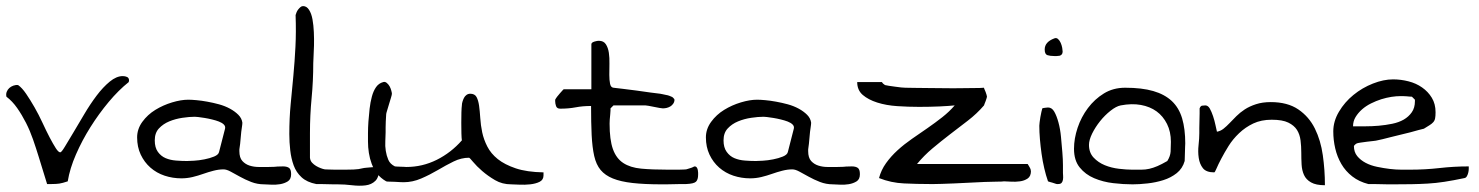

<svg xmlns="http://www.w3.org/2000/svg" viewBox="-21 -601 4831 627"><path d="M0 -285.2Q-2 -293.9 1 -301.3Q3.9 -308.6 9.3 -313.5Q14.6 -318.4 22.5 -321.3Q30.3 -324.2 38.1 -323.2Q50.8 -314.5 64.5 -294.4Q78.1 -274.4 91.8 -250.5Q105.5 -226.6 117.7 -200.2Q129.9 -173.8 141.1 -152.3Q152.3 -130.9 161.1 -117.2Q169.9 -103.5 175.8 -103.5Q179.7 -103.5 190.9 -122.1Q202.1 -140.6 218.8 -168.5Q235.4 -196.3 254.4 -228.5Q273.4 -260.7 294.4 -288.6Q315.4 -316.4 337.4 -334.5Q359.4 -352.5 379.9 -352.5Q387.7 -352.5 394 -349.6Q400.4 -346.7 400.4 -337.9Q400.4 -336.9 399.9 -335.9Q399.4 -335 399.4 -333Q366.2 -306.6 334 -268.1Q301.8 -229.5 274.4 -186Q247.1 -142.6 227.1 -96.7Q207 -50.8 200.2 -8.8Q182.6 -2.9 172.9 -1.5Q163.1 0 147.5 0H132.8Q127.9 -15.6 120.6 -39.6Q113.3 -63.5 105 -90.3Q96.7 -117.2 86.9 -145.5Q77.1 -173.8 64 -199.7Q50.8 -225.6 35.2 -248Q19.5 -270.5 0 -285.2Z M709 -47.9Q693.4 -47.9 676.3 -43.5Q659.2 -39.1 642.6 -33.2Q626 -27.3 607.9 -22.9Q589.8 -18.6 571.3 -18.6Q543 -18.6 516.6 -27.3Q490.2 -36.1 470.2 -53.7Q450.2 -71.3 438.5 -96.2Q426.8 -121.1 426.8 -152.3Q426.8 -179.7 443.8 -203.1Q460.9 -226.6 486.3 -242.2Q511.7 -257.8 541 -266.6Q570.3 -275.4 593.8 -275.4Q604.5 -275.4 620.6 -273.9Q636.7 -272.5 655.8 -269Q674.8 -265.6 694.3 -260.3Q713.9 -254.9 730 -246.1Q746.1 -237.3 757.3 -226.1Q768.6 -214.8 770.5 -200.2Q770.5 -195.3 768.6 -183.1Q766.6 -170.9 765.6 -157.2Q764.6 -143.6 763.2 -131.3Q761.7 -119.1 760.7 -113.3V-107.4Q760.7 -85.9 770.5 -75.2Q780.3 -64.5 794.4 -60.1Q808.6 -55.7 824.2 -55.7H855.5Q870.1 -55.7 874 -56.2Q877.9 -56.6 879.4 -56.6Q880.9 -56.6 884.3 -57.1Q887.7 -57.6 903.3 -57.6Q916 -57.6 922.9 -52.7Q929.7 -47.9 929.7 -32.2Q929.7 -15.6 918.9 -8.8Q908.2 -2 893.6 0.5Q878.9 2.9 864.3 2Q849.6 1 841.8 1Q819.3 1 799.3 -6.8Q779.3 -14.6 762.7 -23.9Q746.1 -33.2 732.4 -40.5Q718.8 -47.9 709 -47.9ZM484.4 -142.6Q484.4 -119.1 494.6 -105Q504.9 -90.8 520 -84.5Q535.2 -78.1 553.7 -76.7Q572.3 -75.2 589.8 -75.2Q596.7 -75.2 612.8 -76.2Q628.9 -77.1 646.5 -80.6Q664.1 -84 678.2 -89.8Q692.4 -95.7 694.3 -104.5L713.9 -180.7Q715.8 -188.5 710 -194.3Q704.1 -200.2 693.8 -204.1Q683.6 -208 671.4 -210.9Q659.2 -213.9 647.5 -215.8Q635.7 -217.8 626.5 -218.8Q617.2 -219.7 615.2 -219.7Q597.7 -219.7 574.7 -216.3Q551.8 -212.9 531.7 -204.6Q511.7 -196.3 498 -181.6Q484.4 -167 484.4 -142.6Z M923.8 -163.1Q923.8 -214.8 928.2 -260.7Q932.6 -306.6 937 -353.5Q941.4 -400.4 943.8 -448.2Q946.3 -496.1 944.3 -551.8Q945.3 -555.7 947.3 -560.5Q949.2 -565.4 952.6 -569.8Q956.1 -574.2 960 -577.6Q963.9 -581.1 968.8 -581.1Q980.5 -581.1 988.3 -568.8Q996.1 -556.6 999.5 -537.6Q1002.9 -518.6 1003.9 -496.1Q1004.9 -473.6 1004.4 -452.6Q1003.9 -431.6 1002.9 -416Q1002 -400.4 1002 -394.5Q1002 -336.9 996.6 -280.8Q991.2 -224.6 991.2 -166V-150.4Q991.2 -138.7 991.2 -126Q991.2 -113.3 991.2 -101.6V-85.9Q992.2 -76.2 998 -69.8Q1003.9 -63.5 1011.2 -59.1Q1018.6 -54.7 1026.4 -51.8Q1034.2 -48.8 1040 -47.9Q1043.9 -47.9 1053.2 -47.4Q1062.5 -46.9 1073.2 -46.9Q1084 -46.9 1093.3 -46.9Q1102.5 -46.9 1106.4 -46.9Q1123 -46.9 1133.3 -47.4Q1143.6 -47.9 1149.9 -48.8Q1156.2 -49.8 1162.1 -51.3Q1168 -52.7 1174.8 -53.2Q1181.6 -53.7 1191.4 -54.7Q1201.2 -55.7 1217.8 -55.7Q1217.8 -23.4 1205.1 -10.7Q1192.4 2 1172.4 4.4Q1152.3 6.8 1128.4 3.9Q1104.5 1 1082 1H1068.4Q1058.6 1 1046.9 0.5Q1035.2 0 1024.4 0H1011.7Q981.4 -5.9 963.9 -22Q946.3 -38.1 938 -61Q929.7 -84 926.8 -110.4Q923.8 -136.7 923.8 -163.1Z M1510.7 -85.9Q1485.4 -85.9 1460.4 -73.7Q1435.5 -61.5 1409.2 -45.9Q1382.8 -30.3 1354.5 -18.1Q1326.2 -5.9 1296.9 -5.9Q1293 -5.9 1285.2 -6.3Q1277.3 -6.8 1268.1 -7.3Q1258.8 -7.8 1251 -7.8Q1243.2 -7.8 1240.2 -8.8Q1221.7 -19.5 1210.4 -34.2Q1199.2 -48.8 1192.9 -65.9Q1186.5 -83 1183.6 -101.6Q1180.7 -120.1 1180.7 -138.7V-166Q1180.7 -183.6 1182.1 -204.1Q1183.6 -224.6 1186 -246.1Q1188.5 -267.6 1193.4 -285.6Q1198.2 -303.7 1207 -316.4Q1215.8 -329.1 1230.5 -333Q1236.3 -335 1242.2 -330.1Q1248 -325.2 1251.5 -318.8Q1254.9 -312.5 1256.8 -305.2Q1258.8 -297.9 1258.8 -294.9Q1258.8 -292 1255.9 -282.2Q1252.9 -272.5 1249.5 -261.2Q1246.1 -250 1243.2 -240.2Q1240.2 -230.5 1240.2 -228.5Q1240.2 -227.5 1239.7 -220.2Q1239.3 -212.9 1238.8 -204.1Q1238.3 -195.3 1238.3 -185.1Q1238.3 -174.8 1238.3 -168.9Q1238.3 -156.2 1237.3 -140.1Q1236.3 -124 1238.8 -108.4Q1241.2 -92.8 1247.1 -79.1Q1252.9 -65.4 1268.6 -57.6Q1269.5 -57.6 1274.9 -57.1Q1280.3 -56.6 1286.6 -56.6Q1293 -56.6 1298.3 -56.2Q1303.7 -55.7 1305.7 -55.7Q1358.4 -55.7 1405.3 -79.1Q1452.1 -102.5 1487.3 -142.6Q1486.3 -148.4 1485.8 -165Q1485.4 -181.6 1485.4 -199.7Q1485.4 -217.8 1485.8 -233.9Q1486.3 -250 1487.3 -256.8Q1487.3 -262.7 1489.3 -269Q1491.2 -275.4 1494.1 -281.2Q1497.1 -287.1 1502.4 -291Q1507.8 -294.9 1514.6 -294.9Q1529.3 -294.9 1535.2 -284.2Q1541 -273.4 1543.5 -255.9Q1545.9 -238.3 1547.4 -215.3Q1548.8 -192.4 1553.7 -168.9Q1558.6 -145.5 1570.3 -122.6Q1582 -99.6 1604.5 -81.5Q1627 -63.5 1663.1 -51.3Q1699.2 -39.1 1753.9 -38.1Q1753.9 -36.1 1753.9 -33.2Q1753.9 -30.3 1753.9 -28.3Q1753.9 -13.7 1741.2 -7.3Q1728.5 -1 1710.4 1Q1692.4 2.9 1674.8 2Q1657.2 1 1648.4 1Q1619.1 1 1595.7 -12.7Q1572.3 -26.4 1553.7 -42.5Q1535.2 -58.6 1523.9 -72.3Q1512.7 -85.9 1510.7 -85.9Z M1909.2 -254.9Q1881.8 -254.9 1858.9 -250.5Q1835.9 -246.1 1808.6 -246.1Q1797.9 -246.1 1794.9 -254.4Q1792 -262.7 1792 -270.5V-275.4Q1793.9 -279.3 1798.3 -285.2Q1802.7 -291 1807.6 -296.4Q1812.5 -301.8 1815.9 -305.7Q1819.3 -309.6 1820.3 -309.6H1910.2V-456.1Q1910.2 -460 1913.1 -461.9Q1916 -463.9 1920.4 -465.3Q1924.8 -466.8 1928.7 -467.3Q1932.6 -467.8 1934.6 -467.8Q1950.2 -467.8 1957.5 -456.5Q1964.8 -445.3 1967.3 -428.7Q1969.7 -412.1 1969.2 -392.6Q1968.8 -373 1968.8 -356.4Q1968.8 -339.8 1971.2 -327.6Q1973.6 -315.4 1982.4 -314.5Q1990.2 -313.5 2012.2 -311Q2034.2 -308.6 2058.1 -305.2Q2082 -301.8 2103.5 -298.8Q2125 -295.9 2134.8 -294.9Q2136.7 -294.9 2142.1 -293.5Q2147.5 -292 2153.8 -291Q2160.2 -290 2165 -288.1Q2169.9 -286.1 2171.9 -285.2Q2173.8 -285.2 2177.7 -281.2Q2181.6 -277.3 2181.6 -275.4Q2181.6 -268.6 2177.7 -262.7Q2173.8 -256.8 2168 -253.4Q2162.1 -250 2155.8 -248.5Q2149.4 -247.1 2143.6 -247.1Q2141.6 -247.1 2132.8 -248.5Q2124 -250 2114.7 -252Q2105.5 -253.9 2097.2 -255.4Q2088.9 -256.8 2086.9 -256.8H2077.1Q2068.4 -256.8 2058.6 -256.8Q2048.8 -256.8 2039.1 -256.8H2012.7Q2005.9 -256.8 1999 -256.8Q1992.2 -256.8 1987.3 -256.8H1982.4L1972.7 -247.1Q1972.7 -246.1 1972.7 -240.2Q1972.7 -234.4 1971.7 -226.6Q1970.7 -218.8 1970.2 -210.4Q1969.7 -202.1 1969.7 -197.3Q1969.7 -144.5 1980.5 -114.3Q1991.2 -84 2014.2 -68.8Q2037.1 -53.7 2072.8 -50.3Q2108.4 -46.9 2160.2 -46.9Q2166 -46.9 2175.8 -46.9Q2185.5 -46.9 2195.3 -46.9Q2205.1 -46.9 2211.9 -47.4Q2218.8 -47.9 2219.7 -47.9Q2220.7 -47.9 2224.6 -49.3Q2228.5 -50.8 2233.9 -52.2Q2239.3 -53.7 2242.7 -55.7Q2246.1 -57.6 2248 -57.6Q2252 -57.6 2254.4 -54.2Q2256.8 -50.8 2257.8 -45.9Q2258.8 -41 2258.8 -37.1V-30.3Q2258.8 -14.6 2252 -7.8Q2245.1 -1 2219.7 0H2203.1Q2191.4 0 2179.2 0.5Q2167 1 2154.3 1H2139.6Q2084 1 2044.9 -3.4Q2005.9 -7.8 1980.5 -18.1Q1955.1 -28.3 1940.4 -45.9Q1925.8 -63.5 1919.4 -91.8Q1913.1 -120.1 1911.1 -160.2Q1909.2 -200.2 1909.2 -254.9Z M2566.4 -47.9Q2550.8 -47.9 2533.7 -43.5Q2516.6 -39.1 2500 -33.2Q2483.4 -27.3 2465.3 -22.9Q2447.3 -18.6 2428.7 -18.6Q2400.4 -18.6 2374 -27.3Q2347.7 -36.1 2327.6 -53.7Q2307.6 -71.3 2295.9 -96.2Q2284.2 -121.1 2284.2 -152.3Q2284.2 -179.7 2301.3 -203.1Q2318.4 -226.6 2343.8 -242.2Q2369.1 -257.8 2398.4 -266.6Q2427.7 -275.4 2451.2 -275.4Q2461.9 -275.4 2478 -273.9Q2494.1 -272.5 2513.2 -269Q2532.2 -265.6 2551.8 -260.3Q2571.3 -254.9 2587.4 -246.1Q2603.5 -237.3 2614.7 -226.1Q2626 -214.8 2627.9 -200.2Q2627.9 -195.3 2626 -183.1Q2624 -170.9 2623 -157.2Q2622.1 -143.6 2620.6 -131.3Q2619.1 -119.1 2618.2 -113.3V-107.4Q2618.2 -85.9 2627.9 -75.2Q2637.7 -64.5 2651.9 -60.1Q2666 -55.7 2681.6 -55.7H2712.9Q2727.5 -55.7 2731.4 -56.2Q2735.4 -56.6 2736.8 -56.6Q2738.3 -56.6 2741.7 -57.1Q2745.1 -57.6 2760.7 -57.6Q2773.4 -57.6 2780.3 -52.7Q2787.1 -47.9 2787.1 -32.2Q2787.1 -15.6 2776.4 -8.8Q2765.6 -2 2751 0.5Q2736.3 2.9 2721.7 2Q2707 1 2699.2 1Q2676.8 1 2656.7 -6.8Q2636.7 -14.6 2620.1 -23.9Q2603.5 -33.2 2589.8 -40.5Q2576.2 -47.9 2566.4 -47.9ZM2341.8 -142.6Q2341.8 -119.1 2352.1 -105Q2362.3 -90.8 2377.4 -84.5Q2392.6 -78.1 2411.1 -76.7Q2429.7 -75.2 2447.3 -75.2Q2454.1 -75.2 2470.2 -76.2Q2486.3 -77.1 2503.9 -80.6Q2521.5 -84 2535.6 -89.8Q2549.8 -95.7 2551.8 -104.5L2571.3 -180.7Q2573.2 -188.5 2567.4 -194.3Q2561.5 -200.2 2551.3 -204.1Q2541 -208 2528.8 -210.9Q2516.6 -213.9 2504.9 -215.8Q2493.2 -217.8 2483.9 -218.8Q2474.6 -219.7 2472.7 -219.7Q2455.1 -219.7 2432.1 -216.3Q2409.2 -212.9 2389.2 -204.6Q2369.1 -196.3 2355.5 -181.6Q2341.8 -167 2341.8 -142.6Z M2849.6 -19.5Q2856.4 -45.9 2872.6 -68.4Q2888.7 -90.8 2910.2 -110.4Q2931.6 -129.9 2957 -147.5L3007.8 -182.6Q3033.2 -200.2 3056.2 -218.3Q3079.1 -236.3 3096.7 -256.8Q3078.1 -254.9 3046.9 -253.4Q3015.6 -252 2980.5 -252Q2945.3 -252 2909.2 -254.4Q2873 -256.8 2843.8 -266.1Q2814.5 -275.4 2796.4 -291Q2778.3 -306.6 2778.3 -333H2859.4Q2859.4 -331.1 2863.3 -327.6Q2867.2 -324.2 2869.1 -323.2Q2872.1 -322.3 2881.8 -320.8Q2891.6 -319.3 2902.3 -317.9Q2913.1 -316.4 2921.9 -315.4Q2930.7 -314.5 2935.5 -314.5Q2945.3 -314.5 2965.8 -314Q2986.3 -313.5 3011.2 -313.5Q3036.1 -313.5 3064 -313Q3091.8 -312.5 3117.2 -313Q3142.6 -313.5 3162.6 -313.5Q3182.6 -313.5 3192.4 -314.5Q3192.4 -312.5 3194.3 -308.6Q3196.3 -304.7 3197.8 -300.3Q3199.2 -295.9 3200.7 -291.5Q3202.1 -287.1 3202.1 -285.2Q3202.1 -284.2 3200.7 -279.8Q3199.2 -275.4 3197.8 -271Q3196.3 -266.6 3194.3 -262.2Q3192.4 -257.8 3192.4 -256.8Q3168.9 -229.5 3139.6 -207Q3110.4 -184.6 3081.1 -162.1Q3051.8 -139.6 3023.9 -116.2Q2996.1 -92.8 2973.6 -65.4H3335Q3335 -65.4 3338.9 -59.1Q3342.8 -52.7 3344.7 -47.9V-45.9Q3344.7 -44.9 3345.2 -43.9Q3345.7 -43 3345.7 -43Q3345.7 -25.4 3335 -18.1Q3324.2 -10.7 3309.6 -8.8Q3294.9 -6.8 3280.3 -7.8Q3265.6 -8.8 3257.8 -8.8Q3252 -7.8 3234.9 -7.8Q3217.8 -7.8 3194.3 -6.8Q3170.9 -5.9 3144.5 -4.4Q3118.2 -2.9 3094.7 -2Q3071.3 -1 3053.7 -0.5Q3036.1 0 3030.3 0H3014.6Q2973.6 0 2931.2 -2Q2888.7 -3.9 2849.6 -19.5Z M3401.4 -8.8Q3394.5 -28.3 3389.2 -51.3Q3383.8 -74.2 3380.4 -98.6Q3377 -123 3375 -146.5Q3373 -169.9 3373 -190.4Q3373 -193.4 3374 -201.7Q3375 -210 3376.5 -218.8Q3377.9 -227.5 3379.9 -235.8Q3381.8 -244.1 3382.8 -247.1Q3383.8 -248 3391.6 -249Q3399.4 -250 3401.4 -250Q3414.1 -250 3421.9 -236.3Q3429.7 -222.7 3435.5 -201.2Q3441.4 -179.7 3443.8 -153.8Q3446.3 -127.9 3448.2 -104Q3450.2 -80.1 3450.2 -61.5Q3450.2 -43 3450.2 -36.1Q3450.2 -33.2 3450.7 -26.9Q3451.2 -20.5 3450.2 -14.2Q3449.2 -7.8 3445.8 -3.9Q3442.4 0 3434.6 0H3430.7Q3428.7 0 3424.8 -1.5Q3420.9 -2.9 3416 -4.4Q3411.1 -5.9 3407.2 -6.8Q3403.3 -7.8 3401.4 -8.8ZM3390.6 -439.5Q3390.6 -463.9 3421.9 -475.6Q3428.7 -478.5 3434.1 -473.6Q3439.5 -468.8 3442.9 -460.9Q3446.3 -453.1 3447.8 -444.8Q3449.2 -436.5 3449.2 -432.6Q3449.2 -426.8 3446.3 -423.3Q3443.4 -419.9 3439 -418.9Q3434.6 -418 3429.7 -418H3421.9Q3408.2 -418 3399.4 -420.9Q3390.6 -423.8 3390.6 -439.5Z M3486.3 -115.2Q3486.3 -148.4 3498 -183.6Q3509.8 -218.8 3531.7 -248Q3553.7 -277.3 3584 -295.9Q3614.3 -314.5 3653.3 -314.5Q3708 -314.5 3745.1 -303.7Q3782.2 -293 3805.7 -271Q3829.1 -249 3839.4 -214.4Q3849.6 -179.7 3849.6 -132.8Q3849.6 -129.9 3849.1 -121.6Q3848.6 -113.3 3848.6 -104.5Q3848.6 -95.7 3848.1 -87.4Q3847.7 -79.1 3847.7 -75.2Q3840.8 -50.8 3821.8 -35.6Q3802.7 -20.5 3777.8 -12.7Q3752.9 -4.9 3726.1 -2Q3699.2 1 3677.7 1Q3647.5 1 3614.3 -2.9Q3581.1 -6.8 3552.2 -19Q3523.4 -31.2 3504.9 -54.2Q3486.3 -77.1 3486.3 -115.2ZM3535.2 -127.9Q3535.2 -102.5 3550.3 -86.4Q3565.4 -70.3 3586.9 -61.5Q3608.4 -52.7 3633.3 -49.8Q3658.2 -46.9 3675.8 -46.9Q3693.4 -46.9 3706.5 -46.9Q3719.7 -46.9 3732.4 -49.8Q3745.1 -52.7 3758.8 -58.6Q3772.5 -64.5 3791 -75.2Q3800.8 -90.8 3801.8 -106Q3802.7 -121.1 3802.7 -137.7Q3802.7 -170.9 3790 -196.3Q3777.3 -221.7 3755.9 -237.3Q3734.4 -252.9 3704.6 -258.3Q3674.8 -263.7 3638.7 -256.8Q3624 -253.9 3605.5 -239.3Q3586.9 -224.6 3571.3 -205.1Q3555.7 -185.5 3545.4 -164.6Q3535.2 -143.6 3535.2 -127.9Z M4131.8 -210Q4097.7 -210 4071.8 -197.8Q4045.9 -185.5 4025.4 -166Q4004.9 -146.5 3991.2 -124.5Q3977.5 -102.5 3967.3 -83Q3957 -63.5 3951.7 -50.8Q3946.3 -38.1 3944.3 -38.1Q3918 -38.1 3907.2 -51.8Q3896.5 -65.4 3893.6 -85.4Q3890.6 -105.5 3893.1 -127.4Q3895.5 -149.4 3895.5 -166V-182.6Q3895.5 -194.3 3896 -207Q3896.5 -219.7 3896.5 -230.5V-247.1Q3899.4 -254.9 3904.3 -255.9Q3909.2 -256.8 3915 -256.8Q3923.8 -256.8 3929.7 -246.6Q3935.5 -236.3 3940.4 -221.7Q3945.3 -207 3948.2 -192.9Q3951.2 -178.7 3953.1 -170.9Q3964.8 -172.9 3974.6 -180.7Q3984.4 -188.5 3994.6 -199.2Q4004.9 -210 4016.6 -221.7Q4028.3 -233.4 4043.9 -243.7Q4059.6 -253.9 4080.6 -260.7Q4101.6 -267.6 4128.9 -267.6Q4183.6 -267.6 4218.8 -243.7Q4253.9 -219.7 4272.9 -181.2Q4292 -142.6 4298.8 -94.2Q4305.7 -45.9 4305.7 3.9Q4276.4 3.9 4260.3 -5.4Q4244.1 -14.6 4237.3 -29.8Q4230.5 -44.9 4229.5 -64Q4228.5 -83 4228.5 -103Q4228.5 -123 4226.1 -142.6Q4223.6 -162.1 4214.4 -176.8Q4205.1 -191.4 4186 -200.7Q4167 -210 4131.8 -210Z M4333 -171.9Q4333 -205.1 4351.6 -236.3Q4370.1 -267.6 4398.9 -291Q4427.7 -314.5 4462.4 -328.1Q4497.1 -341.8 4528.3 -341.8Q4553.7 -341.8 4578.6 -335.4Q4603.5 -329.1 4623 -315.4Q4642.6 -301.8 4654.8 -281.7Q4667 -261.7 4667 -234.4Q4667 -221.7 4665.5 -214.4Q4664.1 -207 4659.2 -201.7Q4654.3 -196.3 4647 -191.9Q4639.6 -187.5 4628.9 -180.7Q4623 -179.7 4611.3 -176.3Q4599.6 -172.9 4584.5 -168.9Q4569.3 -165 4552.7 -161.1Q4536.1 -157.2 4521 -153.3Q4505.9 -149.4 4494.1 -146.5Q4482.4 -143.6 4476.6 -142.6Q4473.6 -141.6 4463.9 -140.6Q4454.1 -139.6 4442.9 -138.2Q4431.6 -136.7 4421.9 -135.3Q4412.1 -133.8 4410.2 -132.8Q4407.2 -131.8 4403.8 -128.4Q4400.4 -125 4400.4 -124Q4400.4 -104.5 4411.1 -91.3Q4421.9 -78.1 4438.5 -69.3Q4455.1 -60.5 4476.1 -56.2Q4497.1 -51.8 4517.6 -49.3Q4538.1 -46.9 4555.7 -46.9Q4573.2 -46.9 4584 -46.9Q4632.8 -46.9 4679.7 -52.2Q4726.6 -57.6 4775.4 -57.6V-49.8Q4775.4 -43.9 4773.9 -37.6Q4772.5 -31.2 4769.5 -25.9Q4766.6 -20.5 4761.7 -19.5Q4724.6 -11.7 4695.8 -7.3Q4667 -2.9 4641.6 -1.5Q4616.2 0 4588.9 0.5Q4561.5 1 4528.3 1H4511.7Q4501 1 4488.3 0.5Q4475.6 0 4463.9 0H4447.3Q4417 -7.8 4395 -24.9Q4373 -42 4359.4 -65.4Q4345.7 -88.9 4339.4 -116.2Q4333 -143.6 4333 -171.9ZM4551.8 -287.1Q4539.1 -287.1 4522.9 -284.7Q4506.8 -282.2 4489.7 -276.9Q4472.7 -271.5 4456.1 -263.2Q4439.5 -254.9 4426.8 -243.7Q4414.1 -232.4 4405.8 -218.8Q4397.5 -205.1 4397.5 -188.5H4437.5Q4459 -188.5 4481.4 -190.4Q4503.9 -192.4 4525.4 -196.8Q4546.9 -201.2 4563 -210.4Q4579.1 -219.7 4589.4 -234.4Q4599.6 -249 4599.6 -270.5V-275.4L4589.8 -285.2Q4587.9 -285.2 4582.5 -285.6Q4577.1 -286.1 4571.3 -286.6Q4565.4 -287.1 4560.1 -287.1Q4554.7 -287.1 4551.8 -287.1Z"/></svg>

Font: Swanky and Moo Moo
Style: Regular
Weight: 400
Designer: Kimberly Geswein
Foundry: Kimberly Geswein
Version: Version 1.002 2001